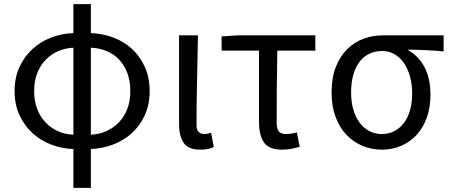

<svg xmlns="http://www.w3.org/2000/svg" viewBox="-20 -715 2192 934"><path d="M422 -60Q461 -61 496 -76.5Q531 -92 557.5 -119Q584 -146 599 -184.5Q614 -223 614 -272Q614 -321 599.5 -359.5Q585 -398 559.5 -425Q534 -452 499 -466.5Q464 -481 422 -483ZM337 -483Q297 -481 262.5 -466Q228 -451 202 -424Q176 -397 161 -358.5Q146 -320 146 -272Q146 -224 161 -185Q176 -146 202 -119Q228 -92 262.5 -76.5Q297 -61 337 -60ZM422 -554Q479 -552 531 -532.5Q583 -513 622 -477Q661 -441 684.5 -389.5Q708 -338 708 -272Q708 -206 684 -154Q660 -102 620.5 -66.5Q581 -31 529 -11.5Q477 8 422 10V199H337V10Q281 8 229.5 -11.5Q178 -31 138.5 -67Q99 -103 75 -154.5Q51 -206 51 -272Q51 -338 75 -389.5Q99 -441 138.5 -477Q178 -513 229.5 -532.5Q281 -552 337 -554V-695H422Z M954 13Q897 13 874 -19.5Q851 -52 851 -113V-543H943Q941 -432 938.5 -318.5Q936 -205 936 -106Q936 -83 946.5 -73Q957 -63 974 -63Q989 -63 1007 -69L1020 0Q1008 6 992.5 9.5Q977 13 954 13Z M1351 13Q1289 13 1264.5 -21.5Q1240 -56 1240 -122V-469H1058V-538L1136 -543H1514V-469H1329Q1327 -376 1326.5 -287.5Q1326 -199 1326 -116Q1326 -87 1337 -75Q1348 -63 1371 -63Q1385 -63 1397.5 -65Q1410 -67 1424 -71L1438 -1Q1421 4 1399 8.5Q1377 13 1351 13Z M1837 13Q1788 13 1743.5 -5.5Q1699 -24 1665.5 -59Q1632 -94 1612.5 -146Q1593 -198 1593 -265Q1593 -337 1613.5 -389Q1634 -441 1668.5 -475.5Q1703 -510 1748 -526.5Q1793 -543 1841 -543H2138V-465Q2092 -469 2052 -471Q2012 -473 1967 -474V-470Q2018 -441 2046 -386.5Q2074 -332 2074 -254Q2074 -191 2055.5 -141Q2037 -91 2005 -57Q1973 -23 1930 -5Q1887 13 1837 13ZM1838 -63Q1903 -63 1944 -116Q1985 -169 1985 -261Q1985 -302 1975.5 -339Q1966 -376 1947.5 -404.5Q1929 -433 1901.5 -450Q1874 -467 1839 -467Q1807 -467 1779 -454.5Q1751 -442 1731 -417Q1711 -392 1699.5 -354Q1688 -316 1688 -265Q1688 -218 1699 -181Q1710 -144 1730 -117.5Q1750 -91 1777.5 -77Q1805 -63 1838 -63Z"/></svg>

Font: SpoqaHanSansJP-Regular
Style: Regular
Weight: 400
Designer: [Source Han Sans]
Ryoko NISHIZUKA  (kana & ideographs); Paul D. Hunt (Latin, Greek & Cyrillic); Wenlong ZHANG  (bopomofo
Foundry: Spoqa (http://bi.spoqa.com)
Version: Version 1.002.20150607